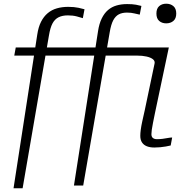

<svg xmlns="http://www.w3.org/2000/svg" viewBox="-20 -793 1005 1036"><path d="M346 -710Q317 -710 296.5 -700Q276 -690 263.5 -667Q251 -644 244 -601L102 223H53L181 -606Q187 -647 201.5 -675.5Q216 -704 237.5 -722Q259 -740 287 -748Q315 -756 348 -756Q380 -756 403.5 -751Q427 -746 436 -743L427 -695Q415 -699 394 -704.5Q373 -710 346 -710ZM65 -537H440L432 -493H57ZM379 208 509 -625Q515 -665 529 -693.5Q543 -722 563 -739Q583 -756 609 -763.5Q635 -771 666 -771Q695 -771 714 -767.5Q733 -764 743 -761L734 -714Q723 -716 705.5 -720.5Q688 -725 665 -725Q639 -725 621 -715.5Q603 -706 591 -683.5Q579 -661 572 -619L429 208ZM813 3Q790 3 773 -3.5Q756 -10 746.5 -24Q737 -38 737 -60Q737 -74 739.5 -93Q742 -112 747.5 -137.5Q753 -163 761 -198L814 -450Q817 -464 805 -473.5Q793 -483 770.5 -488Q748 -493 719 -493H381L389 -537H891L816 -182Q810 -152 805.5 -130Q801 -108 799 -93Q797 -78 797 -69Q797 -55 805 -48.5Q813 -42 827 -42Q843 -42 858 -44Q873 -46 886 -48.5Q899 -51 909 -51L901 -8Q889 -5 874.5 -2.5Q860 0 844.5 1.5Q829 3 813 3ZM877 -667Q854 -667 839 -680Q824 -693 824 -720Q824 -747 839 -760Q854 -773 877 -773Q900 -773 915.5 -760Q931 -747 931 -720Q931 -693 915.5 -680Q900 -667 877 -667Z"/></svg>

Font: Roboto Serif ExtraLight
Style: Italic
Weight: 250
Italic angle: -10°
Designer: Greg Gazdowicz
Foundry: Commercial Type
Version: Version 1.008